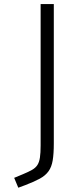

<svg xmlns="http://www.w3.org/2000/svg" viewBox="-20 -730 394 932"><path d="M68.8 181.2 48.8 133.3 92.3 115.2Q119.1 104 135.7 94.5Q152.3 85 161.4 71.3Q170.4 57.6 173.8 34.9Q177.2 12.2 177.2 -23.9V-710.4H241.2V-34.2Q241.2 16.6 235.8 48.6Q230.5 80.6 215.6 101.3Q200.7 122.1 173.6 137Q146.5 151.9 103 168.5Z"/></svg>

Font: Comme ExtraLight
Style: Regular
Weight: 250
Version: Version 1.000;gftools[0.9.27]